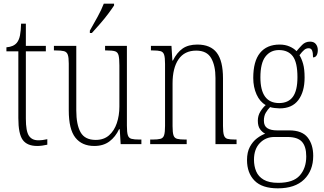

<svg xmlns="http://www.w3.org/2000/svg" viewBox="-20 -786 1768 1047"><path d="M183 10Q128 10 104 -23Q80 -56 80 -142V-506H15V-528Q54 -531 72 -553Q84 -568 89 -593Q94 -618 95 -657H121V-536H230V-506H121V-139Q121 -71 137.5 -46Q154 -21 188 -21Q202 -21 213 -22.5Q224 -24 238 -27V3Q225 6 210.5 8Q196 10 183 10Z M494 10Q427 10 391 -35.5Q355 -81 355 -184V-439Q355 -473 349.5 -488Q344 -503 329 -507Q314 -511 283 -511H274V-536H396V-184Q396 -106 419.5 -64.5Q443 -23 502 -23Q546 -23 574.5 -48Q603 -73 617 -114.5Q631 -156 631 -205V-429Q631 -467 626.5 -484.5Q622 -502 607 -506.5Q592 -511 560 -511H553V-536H672V-101Q672 -65 677 -49Q682 -33 697 -29Q712 -25 741 -25H751V0H638L633 -81H629Q610 -40 577 -15Q544 10 494 10ZM470 -619Q492 -658 512.5 -695Q533 -732 546 -766H602V-756Q591 -739 570.5 -711.5Q550 -684 525.5 -656Q501 -628 481 -606H470Z M799 0V-25H811Q840 -25 855 -29Q870 -33 875 -49Q880 -65 880 -99V-438Q880 -472 875 -487.5Q870 -503 855.5 -507Q841 -511 813 -511H803V-536H915L920 -456H923Q945 -500 976 -521.5Q1007 -543 1056 -543Q1128 -543 1162 -498.5Q1196 -454 1196 -359V-99Q1196 -65 1201 -49Q1206 -33 1220 -29Q1234 -25 1263 -25H1270V0H1155V-361Q1155 -428 1131.5 -469Q1108 -510 1050 -510Q986 -510 953.5 -462.5Q921 -415 921 -331V-98Q921 -64 926 -48.5Q931 -33 946 -29Q961 -25 990 -25H998V0Z M1495 241Q1409 241 1368 199Q1327 157 1327 87Q1327 44 1342.5 15Q1358 -14 1381 -31.5Q1404 -49 1426 -57Q1410 -65 1398 -81.5Q1386 -98 1386 -128Q1386 -155 1399.5 -177Q1413 -199 1429 -213Q1397 -231 1379 -271Q1361 -311 1361 -361Q1361 -452 1398 -497.5Q1435 -543 1505 -543Q1535 -543 1559 -532.5Q1583 -522 1597 -507Q1610 -523 1627.5 -541Q1645 -559 1671 -559Q1692 -559 1702.5 -545.5Q1713 -532 1713 -513Q1713 -495 1706.5 -484Q1700 -473 1687 -473Q1687 -498 1682 -510.5Q1677 -523 1663 -523Q1650 -523 1639 -514Q1628 -505 1613 -485Q1625 -466 1633 -437.5Q1641 -409 1641 -363Q1641 -286 1607 -240.5Q1573 -195 1505 -195Q1494 -195 1477.5 -197Q1461 -199 1453 -202Q1440 -189 1429.5 -171.5Q1419 -154 1419 -128Q1419 -99 1438 -87Q1457 -75 1490 -75H1557Q1627 -75 1657.5 -36.5Q1688 2 1688 64Q1688 144 1638.5 192.5Q1589 241 1495 241ZM1502 -224Q1552 -224 1577 -258Q1602 -292 1602 -365Q1602 -446 1576.5 -479.5Q1551 -513 1501 -513Q1455 -513 1427.5 -477.5Q1400 -442 1400 -364Q1400 -224 1502 -224ZM1497 211Q1579 211 1614.5 171Q1650 131 1650 67Q1650 13 1626.5 -13Q1603 -39 1547 -39H1476Q1429 -39 1397 -6Q1365 27 1365 85Q1365 120 1377 148.5Q1389 177 1418 194Q1447 211 1497 211Z"/></svg>

Font: Noto Serif Condensed ExtraLight
Style: Regular
Weight: 200
Width: 3
Designer: Monotype Design Team
Foundry: Monotype Imaging Inc.
Version: Version 2.013; ttfautohint (v1.8.4.7-5d5b)